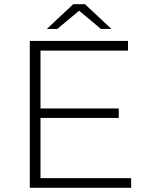

<svg xmlns="http://www.w3.org/2000/svg" viewBox="-20 -895 709 915"><path d="M167 -378H546V-333H167ZM173 -46H605V0H122V-700H590V-654H173ZM203 -757 329 -875H385L511 -757H461L339 -859H375L253 -757Z"/></svg>

Font: MOST Montserrat Light
Style: Regular
Weight: 300
Designer: Julieta Ulanovsky
Foundry: Julieta Ulanovsky
Version: Version 8.000;March 11, 2024;FontCreator 15.0.0.2926 64-bit